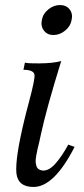

<svg xmlns="http://www.w3.org/2000/svg" viewBox="-20 -726 332 762"><path d="M264 -646Q260 -622 238.5 -604.5Q217 -587 192 -587Q168 -587 154.5 -604.5Q141 -622 146 -646Q150 -671 171.5 -688.5Q193 -706 218 -706Q243 -706 256.5 -688.5Q270 -671 264 -646ZM276 -143Q195 16 113 16Q51 16 45 -39Q40 -98 76 -247Q81 -269 94 -317.5Q107 -366 112.5 -393Q118 -420 117 -429Q114 -449 73 -449L79 -478Q83 -474 138 -474.5Q193 -475 223 -484Q163 -290 142 -191Q140 -179 135.5 -161Q131 -143 128.5 -132Q126 -121 123.5 -106.5Q121 -92 121.5 -84Q122 -76 124.5 -67.5Q127 -59 133.5 -54.5Q140 -50 150 -49Q174 -48 199 -75.5Q224 -103 251 -152Z"/></svg>

Font: GFS Artemisia
Style: Italic
Weight: 400
Italic angle: -12°
Designer: Takis Katsoulidis and George D. Matthiopoulos
Foundry: George Matthiopoulos and Takis Katsoulidis
Version: Version 1.0